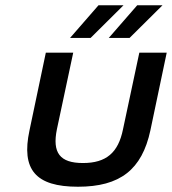

<svg xmlns="http://www.w3.org/2000/svg" viewBox="-20 -700 653 729"><path d="M92 -205C60 -56 115 9 276 9C436 9 519 -56 551 -205L613 -500H509L447 -209C429 -120 383 -81 295 -81C207 -81 178 -120 196 -209L258 -500H154ZM246 -556H324L449 -680H354ZM393 -556H472L597 -680H501Z"/></svg>

Font: LT Wave Text Medium Italic
Style: Regular
Weight: 500
Designer: Daniel Lyons
Version: Version 2.5 (Glyphs App)